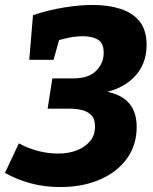

<svg xmlns="http://www.w3.org/2000/svg" viewBox="-30 -741 616 774"><path d="M213 13Q149 13 93.5 -2Q38 -17 -10 -44L46 -163Q123 -122 205 -122Q247 -122 280 -135Q313 -148 333 -172Q353 -196 353 -231Q353 -263 337 -278Q321 -293 297.5 -298Q274 -303 250 -303H162L181 -425H265Q328 -425 358 -456Q388 -487 388 -528Q388 -567 365 -581Q342 -595 305 -595Q277 -595 247 -589Q217 -583 192 -574L213 -597L186 -500H88L103 -680Q167 -701 229 -711Q291 -721 344 -721Q406 -721 455 -705.5Q504 -690 532.5 -655Q561 -620 561 -560Q561 -478 506.5 -426Q452 -374 363 -364L349 -379Q439 -372 480 -335.5Q521 -299 521 -229Q521 -156 481.5 -101.5Q442 -47 372.5 -17Q303 13 213 13Z"/></svg>

Font: Bitter Thin ExtraBold
Style: Italic
Weight: 800
Italic angle: -9°
Version: Version 2.002